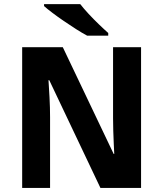

<svg xmlns="http://www.w3.org/2000/svg" viewBox="-20 -931 809 951"><path d="M678.7 -697.3V0H477.5L224.1 -533.7H220.2Q222.7 -499.5 225.3 -448.2Q228 -397 228 -351.1V0H89.8V-697.3H291L543 -168.5H545.9Q544.9 -188 543.5 -218.8Q542 -249.5 541 -283.2Q540 -316.9 540 -344.7V-697.3ZM198.2 -910.6H377.4Q394.5 -888.7 418.9 -862.3Q443.4 -835.9 469.5 -810.8Q495.6 -785.6 516.1 -767.6V-754.4H411.6Q387.7 -767.1 357.4 -786.4Q327.1 -805.7 296.1 -826.9Q265.1 -848.1 239.3 -867.7Q213.4 -887.2 198.2 -900.9Z"/></svg>

Font: Lunasima
Style: Bold
Weight: 700
Designer: The DocRepair Project, Monotype Design Team
Foundry: Google
Version: Version 2.009